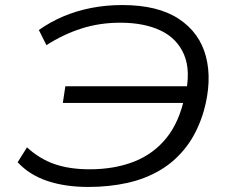

<svg xmlns="http://www.w3.org/2000/svg" viewBox="-20 -733 911 761"><path d="M330 8Q238 8 167 -16Q96 -40 50 -90L87 -149Q137 -103 196.5 -82.5Q256 -62 335 -62Q434 -62 511.5 -92.5Q589 -123 640 -186.5Q691 -250 712 -351L738 -325H229L239 -391H754L714 -352Q737 -452 709.5 -516.5Q682 -581 616.5 -612Q551 -643 457 -643Q375 -643 303 -620Q231 -597 164 -554L134 -614Q179 -646 231 -668Q283 -690 341.5 -701.5Q400 -713 465 -713Q606 -713 689 -658Q772 -603 796.5 -508Q821 -413 788 -294Q764 -212 720.5 -154Q677 -96 617 -60Q557 -24 484.5 -8Q412 8 330 8Z"/></svg>

Font: Nunito Sans 7pt Expanded Light
Style: Italic
Weight: 300
Width: 7
Italic angle: -9°
Designer: Vernon Adams
Foundry: Vernon Adams
Version: Version 3.101;gftools[0.9.27]